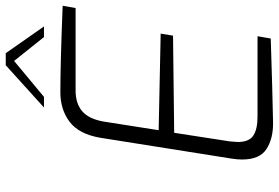

<svg xmlns="http://www.w3.org/2000/svg" viewBox="-171 -793 970 668"><g transform="rotate(-90 314.0 -459.0)"><path d="M93 -102Q93 -118 96 -137L169 -597Q182 -670 224.5 -702Q267 -734 327 -734Q426 -734 628 -726L620 -681H333Q288 -681 261 -658Q234 -635 225 -583L195 -392L531 -385L524 -342L186 -338L156 -144Q154 -124 154 -117Q154 -77 176.5 -62.5Q199 -48 242 -48H522L514 -2Q328 4 223 6Q167 7 130 -16.5Q93 -40 93 -102ZM421 -924H463L556 -791H519L436 -895L311 -791H274Z"/></g></svg>

Font: Exo Light
Style: Italic
Weight: 300
Italic angle: -9°
Designer: Natanael Gama
Foundry: Natanael Gama
Version: Version 1.500; ttfautohint (v1.6)